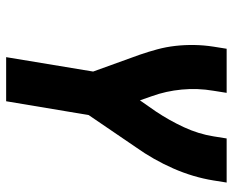

<svg xmlns="http://www.w3.org/2000/svg" viewBox="-88 -688 775 640"><g transform="rotate(90 300.0 -367.5)"><path d="M170 0 218 -290 162 -445Q152 -474 144 -503.5Q136 -533 132.5 -564Q129 -595 129.5 -627Q130 -659 135 -691L142 -735H289L282 -691Q273 -638 278 -585.5Q283 -533 300 -486L314 -446L351 -499Q381 -544 403.5 -592.5Q426 -641 434 -691L441 -735H588L581 -691Q570 -623 541 -557Q512 -491 470 -432L363 -275L317 0Z"/></g></svg>

Font: Iosevka Curly HvExObl
Style: Regular
Weight: 900
Width: 7
Italic angle: -9°
Monospace: yes
Designer: Belleve Invis
Foundry: Belleve Invis
Version: Version 11.1.0; ttfautohint (v1.8.3)